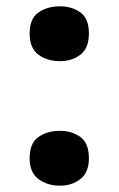

<svg xmlns="http://www.w3.org/2000/svg" viewBox="-20 -577 376 609"><path d="M170 -383Q130 -383 102 -403.5Q74 -424 74 -471Q74 -518 102 -537.5Q130 -557 170 -557Q208 -557 235 -537.5Q262 -518 262 -471Q262 -424 235 -403.5Q208 -383 170 -383ZM170 12Q130 12 102 -9Q74 -30 74 -75Q74 -123 102 -142.5Q130 -162 170 -162Q208 -162 235 -142.5Q262 -123 262 -75Q262 -30 235 -9Q208 12 170 12Z"/></svg>

Font: Noto Sans Oriya ExtraBold
Style: Regular
Weight: 800
Version: Version 2.003